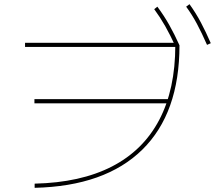

<svg xmlns="http://www.w3.org/2000/svg" viewBox="-20 -875 1040 920"><path d="M146 5Q366 0 516 -77Q666 -154 743 -300.5Q820 -447 820 -658L830 -650H100V-670H830L840 -658Q840 -333 662 -158Q484 17 146 25ZM145 -380V-400H787V-380ZM822 -650Q796 -707 771.5 -750Q747 -793 719 -831L734 -843Q766 -800 791 -755.5Q816 -711 840 -658ZM972 -660Q947 -717 923.5 -761Q900 -805 872 -843L888 -855Q919 -812 943 -766.5Q967 -721 990 -668Z"/></svg>

Font: M PLUS 1 Code Thin
Style: Regular
Weight: 250
Designer: Coji Morishita
Foundry: UNDERFOREST DESIGN
Version: Version 1.002